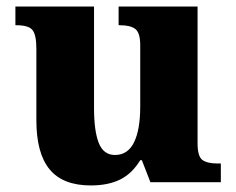

<svg xmlns="http://www.w3.org/2000/svg" viewBox="-20 -556 720 586"><path d="M91 -189V-407Q91 -450 79 -464.5Q67 -479 30 -479H27V-536H267V-226Q267 -156 281.5 -119.5Q296 -83 331 -83Q370 -83 389 -121.5Q408 -160 408 -231V-418Q408 -456 393 -467.5Q378 -479 346 -479H342V-536H583V-119Q583 -79 597.5 -68Q612 -57 644 -57H654V0H439L413 -67H408Q383 -26 346.5 -8Q310 10 257 10Q172 10 131.5 -39Q91 -88 91 -189Z"/></svg>

Font: Noto Serif ExtraBold
Style: Regular
Weight: 800
Designer: Monotype Design Team
Foundry: Monotype Imaging Inc.
Version: Version 1.001